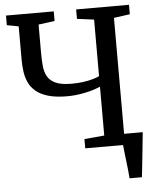

<svg xmlns="http://www.w3.org/2000/svg" viewBox="-61 -794 836 1025"><g transform="rotate(-5 357.5 -281.5)"><path d="M591.3 180Q590 159.8 587.5 136.2Q585 112.6 582 88.3Q579.1 64 576.4 41.3Q573.8 18.6 572.2 0L526.4 -59.2H682.9Q680.8 -39.2 678.3 -15.1Q675.8 9 673.2 35Q670.6 61 667.8 86.8Q665 112.7 662.5 136.6Q659.9 160.5 657.5 180ZM476.6 -321.1Q438.7 -304.4 390.6 -294.8Q342.4 -285.2 298.6 -285.2Q237.7 -285.2 196.7 -297.3Q155.7 -309.4 130.8 -330.4Q105.9 -351.4 93.4 -378.9Q80.8 -406.5 76.6 -437.9Q72.4 -469.4 72.4 -501.5V-679.6L9.9 -691.5V-743H265.8V-691.5L179 -679.9V-530.7Q179 -493.8 181.7 -461.3Q184.4 -428.7 197.5 -403.5Q210.6 -378.3 241.3 -364.1Q272 -349.9 327.4 -349.9Q360.8 -349.9 389.3 -353.8Q417.8 -357.7 440.2 -364.1Q462.5 -370.4 476.6 -377.4V-680.6L385.8 -692.4V-743H669V-692.4L583 -680.5V-59.2L669.7 -48.6V0H369.6V-49.6L476.6 -59.2Z"/></g></svg>

Font: Merriweather Light
Style: Regular
Weight: 300
Designer: Eben Sorkin
Foundry: Eben Sorkin
Version: Version 2.100